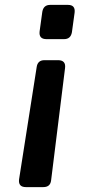

<svg xmlns="http://www.w3.org/2000/svg" viewBox="-20 -564 411 785"><path d="M170 -404Q138 -404 142 -436L153 -516Q158 -544 185 -544H258Q289 -544 285 -512L274 -432Q269 -404 242 -404ZM86 201Q54 201 58 169L130 -290Q134 -318 162 -318H217Q250 -318 246 -286L189 173Q186 201 157 201Z"/></svg>

Font: Pitagon Sans Text Bold
Style: Italic
Weight: 700
Italic angle: -8°
Designer: Travis Tran
Foundry: Pitagon
Version: Version 1.001; ttfautohint (v1.8.4.7-5d5b);gftools[0.9.26]